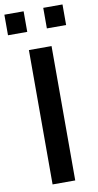

<svg xmlns="http://www.w3.org/2000/svg" viewBox="-106 -959 509 1002"><g transform="rotate(-10 148.0 -458.0)"><path d="M88 0V-712H208V0ZM-6 -807V-916H96V-807ZM200 -807V-916H302V-807Z"/></g></svg>

Font: CST
Style: Medium
Weight: 500
Version: Version 1.00